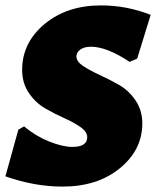

<svg xmlns="http://www.w3.org/2000/svg" viewBox="-22 -679 578 711"><path d="M352 -659Q447 -659 536 -624L486 -462L458 -450Q373 -506 315 -506Q290 -506 275.5 -495.5Q261 -485 261 -470Q261 -451 286 -434.5Q311 -418 347 -401.5Q383 -385 419 -364.5Q455 -344 480 -307Q505 -270 505 -222Q505 -124 422 -56Q339 12 209 12Q106 12 -2 -26L46 -199L67 -211Q110 -175 160 -155Q210 -135 246 -135Q301 -135 301 -171Q301 -191 276 -208.5Q251 -226 216 -241.5Q181 -257 145.5 -277.5Q110 -298 85 -334.5Q60 -371 60 -420Q60 -521 143 -590Q226 -659 352 -659Z"/></svg>

Font: Alegreya Sans SC Black
Style: Italic
Weight: 900
Italic angle: -7°
Designer: Juan Pablo del Peral
Foundry: Huerta Tipografica
Version: Version 2.007